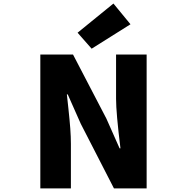

<svg xmlns="http://www.w3.org/2000/svg" viewBox="-20 -1047 1040 1067"><path d="M204.1 0V-744.1H385.7L571.3 -387.7L644.5 -222.7H649.4Q625 -419.9 625 -498V-744.1H794.9V0H613.3L428.7 -359.4L356.4 -522.5H351.6Q353.5 -504.9 360.4 -441.4Q367.2 -377.9 370.6 -332.5Q374 -287.1 374 -247.1V0ZM489.3 -776.4 411.1 -865.2 610.4 -1027.3 705.1 -912.1Z"/></svg>

Font: Gen Shin Gothic Monospace Heavy
Style: Bold
Weight: 800
Designer: [Source Han Sans]
Ryoko NISHIZUKA  (kana & ideographs); Paul D. Hunt (Latin, Greek & Cyrillic); Wenlong ZHANG  (bopomofo
Version: Version 1.002.20150607